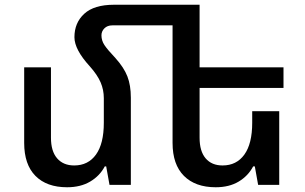

<svg xmlns="http://www.w3.org/2000/svg" viewBox="-20 -780 1285 810"><path d="M822 -409V-199Q822 -142 847.5 -112Q873 -82 919 -82Q978 -82 1011 -128Q1044 -174 1044 -262V-311H1158V0H1069L1055 -78H1048Q1027 -38 987 -14Q947 10 890 10Q804 10 756 -38Q708 -86 708 -177V-673H454Q433 -673 420.5 -660.5Q408 -648 408 -631Q408 -609 420.5 -590Q433 -571 467 -535Q503 -495 517.5 -457.5Q532 -420 532 -368V0H442L428 -78H422Q401 -38 360.5 -14Q320 10 263 10Q177 10 129.5 -38Q82 -86 82 -177V-496H195V-199Q195 -142 221 -112Q247 -82 293 -82Q352 -82 385 -128Q418 -174 418 -262V-366Q418 -401 404.5 -432.5Q391 -464 359 -500Q294 -571 294 -623Q294 -684 335.5 -722Q377 -760 461 -760H748H822V-496H1176V-409Z"/></svg>

Font: Noto Sans Armenian Medium
Style: Regular
Weight: 500
Designer: Monotype Design team
Foundry: Monotype Imaging Inc.
Version: Version 1.000